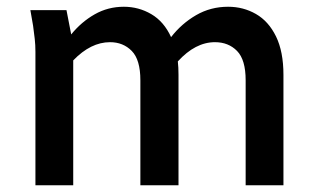

<svg xmlns="http://www.w3.org/2000/svg" viewBox="-20 -549 940 569"><path d="M70 -519H177L191 -447Q221 -484 260.5 -506.5Q300 -529 347 -529Q391 -529 428.5 -507Q466 -485 487 -439Q518 -479 561 -504Q604 -529 656 -529Q701 -529 738.5 -507.5Q776 -486 798 -441Q820 -396 820 -327V0H708V-311Q708 -372 682.5 -398Q657 -424 617 -424Q559 -424 507 -367Q509 -350 509 -327V0H396V-311Q396 -372 370.5 -398Q345 -424 306 -424Q249 -424 197 -370V0H85V-395Q85 -416 83 -433.5Q81 -451 78 -473Z"/></svg>

Font: Radio Canada Medium
Style: Regular
Weight: 500
Designer: Charles Daoud, Etienne Aubert Bonn, Alexandre Saumier Demers, Jacques Le Bailly
Foundry: Radio-Canada
Version: Version 2.104; ttfautohint (v1.8.4.7-5d5b);gftools[0.9.28.de